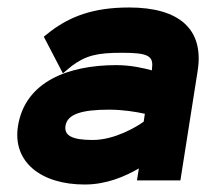

<svg xmlns="http://www.w3.org/2000/svg" viewBox="-20 -482 551 513"><path d="M28 -145C13 -49 90 11 206 11C264 11 313 -10 351 -32L346 0H462L508 -292C526 -404 459 -462 325 -462C227 -462 167 -437 116 -399L97 -384L148 -286L172 -306C210 -334 240 -341 306 -341C375 -341 391 -333 386 -299V-294C364 -300 329 -308 291 -308C164 -308 47 -265 28 -145ZM155 -146C160 -177 198 -189 272 -189C308 -189 345 -183 367 -178L364 -157C345 -143 286 -108 228 -108C172 -108 151 -120 155 -146Z"/></svg>

Font: Charger Pro
Style: UltraExtObl
Weight: 900
Designer: Jasper
Foundry: Cannot Into Space Fonts
Version: Version 1.09